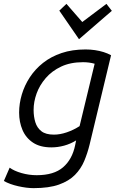

<svg xmlns="http://www.w3.org/2000/svg" viewBox="-60 -786 622 994"><path d="M114 188Q78 188 34 178Q-10 168 -40 151L-10 82Q13 99 51.5 110Q90 121 130 121Q219 121 266.5 80Q314 39 329 -34L334 -59Q305 -41 272 -32Q239 -23 206 -23Q148 -23 111 -47.5Q74 -72 56.5 -113Q39 -154 39 -203Q39 -250 53 -297Q67 -344 94.5 -386Q122 -428 163 -460.5Q204 -493 259 -511.5Q314 -530 383 -530Q408 -530 431.5 -526.5Q455 -523 476 -516.5Q497 -510 515 -500L404 -38Q393 7 376 47.5Q359 88 328 119.5Q297 151 245.5 169.5Q194 188 114 188ZM219 -89Q251 -89 286 -101Q321 -113 352 -133L430 -456Q416 -460 401 -462Q386 -464 370 -464Q305 -464 257 -441.5Q209 -419 177 -382Q145 -345 129.5 -302Q114 -259 114 -217Q114 -182 123 -153Q132 -124 154.5 -106.5Q177 -89 219 -89ZM349 -583 247 -731 284 -766 366 -672 491 -766 519 -730Z"/></svg>

Font: Ubuntu Sans
Style: Italic
Weight: 400
Italic angle: -13.5°
Designer: Dalton Maag Ltd
Foundry: Dalton Maag Ltd
Version: Version 1.006